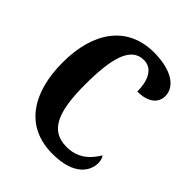

<svg xmlns="http://www.w3.org/2000/svg" viewBox="-204 -847 981 981"><g transform="rotate(45 286.5 -357.0)"><path d="M338 10C498 10 538 -69 538 -123C538 -138 533 -157 525 -166C497 -119 452 -66 364 -66C248 -66 206 -158 206 -358C206 -549 236 -660 330 -660C399 -660 420 -588 420 -522C499 -522 538 -558 538 -607C538 -671 471 -724 339 -724C146 -724 45 -576 45 -358C45 -137 143 10 338 10Z"/></g></svg>

Font: Noto Serif Devanagari ExtraCondensed ExtraBold
Style: Regular
Weight: 800
Width: 2
Designer: Universal Thirst, Indian Type Foundry and the Monotype Design Team
Foundry: Monotype Imaging Inc.
Version: Version 2.004